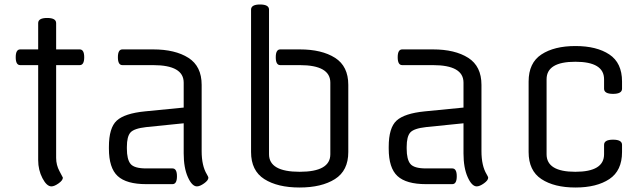

<svg xmlns="http://www.w3.org/2000/svg" viewBox="-20 -820 2870 855"><path d="M230 -717V-600H335Q355 -600 355 -565Q355 -530 335 -530H230V-117Q230 -85 245 -57.5Q260 -30 260 -29Q260 -17 241 -3.5Q222 10 209 10Q188 10 169 -26.5Q150 -63 150 -107V-530H70Q50 -530 50 -565Q50 -600 70 -600H150V-717Q150 -740 190 -740Q230 -740 230 -717Z M748 0H631Q543 0 504 -36Q465 -72 465 -158V-166Q465 -251 500 -283Q535 -315 625 -324L798 -341V-452Q798 -530 662 -530H525Q505 -530 505 -565Q505 -600 525 -600H662Q760 -600 819 -562.5Q878 -525 878 -442V-147Q878 -82 901 -44Q908 -32 908 -29Q908 -17 889 -3.5Q870 10 857 10Q835 10 816.5 -31.5Q798 -73 798 -137V-271L631 -254Q577 -248 561 -230Q545 -212 545 -166V-158Q545 -110 561.5 -90Q578 -70 631 -70H748Q768 -70 768 -35Q768 0 748 0Z M1315 -530H1228Q1208 -530 1208 -565Q1208 -600 1228 -600H1315Q1413 -600 1472 -562.5Q1531 -525 1531 -442V-143Q1531 -60 1471.5 -22.5Q1412 15 1314 15Q1216 15 1157 -22.5Q1098 -60 1098 -143V-777Q1098 -800 1138 -800Q1178 -800 1178 -777V-133Q1178 -55 1314.5 -55Q1451 -55 1451 -133V-452Q1451 -530 1315 -530Z M1994 0H1877Q1789 0 1750 -36Q1711 -72 1711 -158V-166Q1711 -251 1746 -283Q1781 -315 1871 -324L2044 -341V-452Q2044 -530 1908 -530H1771Q1751 -530 1751 -565Q1751 -600 1771 -600H1908Q2006 -600 2065 -562.5Q2124 -525 2124 -442V-147Q2124 -82 2147 -44Q2154 -32 2154 -29Q2154 -17 2135 -3.5Q2116 10 2103 10Q2081 10 2062.5 -31.5Q2044 -73 2044 -137V-271L1877 -254Q1823 -248 1807 -230Q1791 -212 1791 -166V-158Q1791 -110 1807.5 -90Q1824 -70 1877 -70H1994Q2014 -70 2014 -35Q2014 0 1994 0Z M2414 -467V-133Q2414 -55 2542 -55Q2670 -55 2670 -133V-175Q2670 -198 2710 -198Q2750 -198 2750 -175V-143Q2750 -60 2693.5 -22.5Q2637 15 2542.5 15Q2448 15 2391 -22.5Q2334 -60 2334 -143V-457Q2334 -540 2391 -577.5Q2448 -615 2542.5 -615Q2637 -615 2693.5 -577.5Q2750 -540 2750 -457V-425Q2750 -402 2710 -402Q2670 -402 2670 -425V-467Q2670 -545 2542 -545Q2414 -545 2414 -467Z"/></svg>

Font: Offside
Style: Regular
Weight: 400
Designer: Eduardo Rodriguez Tunni
Foundry: Eduardo Rodriguez Tunni
Version: Version 1.001